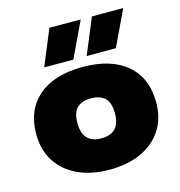

<svg xmlns="http://www.w3.org/2000/svg" viewBox="-118 -913 968 1030"><g transform="rotate(-15 366.0 -398.5)"><path d="M366 11Q265.5 11 190.8 -23.5Q116 -58 74.5 -122Q33 -186 33 -275Q33 -408.5 120 -483.8Q207 -559 366 -559Q525 -559 612 -483.8Q699 -408.5 699 -275Q699 -186 657.8 -122Q616.5 -58 541.5 -23.5Q466.5 11 366 11ZM366 -163Q417 -163 443.5 -190.2Q470 -217.5 470 -275Q470 -333 443.5 -359Q417 -385 366 -385Q315 -385 288.5 -359Q262 -333 262 -275Q262 -217.5 288.5 -190.2Q315 -163 366 -163ZM403 -610 485 -808H659L565 -610ZM167 -610 249 -808H423L329 -610Z"/></g></svg>

Font: Encode Sans Exp Black
Style: Regular
Weight: 900
Width: 7
Designer: Multiple Designers
Foundry: Impallari Type
Version: Version 3.002; ttfautohint (v1.8.3) -l 8 -r 50 -G 200 -x 14 